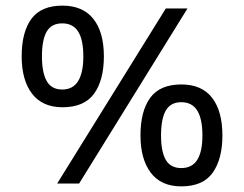

<svg xmlns="http://www.w3.org/2000/svg" viewBox="-20 -652 868 682"><path d="M569 -622H646L261 0H183ZM202 -271Q131 -271 94 -319Q57 -367 57 -452Q57 -538 91.5 -585Q126 -632 202 -632Q274 -632 311.5 -585Q349 -538 349 -452Q349 -367 314 -319Q279 -271 202 -271ZM201 -334Q239 -334 257.5 -364Q276 -394 276 -452Q276 -511 257.5 -540Q239 -569 201 -569Q163 -569 146 -540Q129 -511 129 -452Q129 -394 146 -364Q163 -334 201 -334ZM624 10Q552 10 515.5 -38.5Q479 -87 479 -171Q479 -257 513.5 -304.5Q548 -352 624 -352Q697 -352 733.5 -304.5Q770 -257 770 -171Q770 -87 735.5 -38.5Q701 10 624 10ZM624 -55Q662 -55 680.5 -84Q699 -113 699 -171Q699 -230 680.5 -259.5Q662 -289 624 -289Q586 -289 569 -259.5Q552 -230 552 -171Q552 -113 569 -84Q586 -55 624 -55Z"/></svg>

Font: hextelugu15
Style: Book
Weight: 400
Designer: Jelle Bosma - Monotype Design Team
Foundry: Monotype Imaging Inc.
Version: Version 2.003